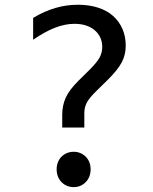

<svg xmlns="http://www.w3.org/2000/svg" viewBox="-20 -766 642 806"><path d="M241.2 -230.5H334V-292.5C334 -306.2 337.4 -320.8 343.3 -333C349.1 -345.7 363.3 -363.3 386.2 -385.7L429.2 -427.7C459.5 -457.5 479.5 -482.4 491.2 -504.4C502.4 -525.9 507.8 -548.3 507.8 -575.2C507.8 -624 489.7 -668 454.6 -699.2C421.4 -728.5 371.6 -746.1 307.1 -746.1C273.4 -746.1 241.7 -741.2 211.9 -732.4C183.1 -724.1 149.9 -709.5 119.1 -690.9V-599.1C150.9 -621.1 181.6 -638.2 210.4 -649.4C239.3 -660.6 266.1 -666 293 -666C327.1 -666 356 -657.2 377.4 -639.2C396.5 -623 409.2 -599.6 409.2 -569.3C409.2 -552.7 405.3 -537.6 397.5 -523.4C390.1 -509.8 375 -492.2 356 -473.1L312 -429.7C284.2 -401.9 266.6 -379.4 255.9 -356C246.1 -334 241.2 -310.1 241.2 -284.7ZM289.6 19.5C309.1 19.5 325.7 12.7 339.8 -1.5C353.5 -15.1 360.4 -33.7 360.4 -55.2C360.4 -76.2 353.5 -94.7 339.8 -108.4C327.1 -121.1 309.6 -128.9 289.1 -128.9C267.1 -128.9 249.5 -119.6 238.3 -108.4C224.6 -94.7 217.8 -75.7 217.8 -55.2C217.8 -34.2 224.6 -15.1 238.8 -1C252.4 12.7 270 19.5 289.6 19.5Z"/></svg>

Font: Hack
Style: Regular
Weight: 400
Monospace: yes
Designer: Christopher Simpkins
Foundry: Christopher Simpkins
Version: Version 2.010